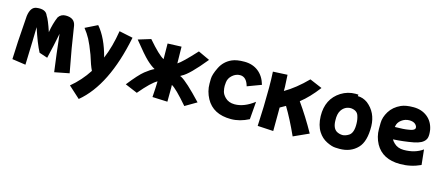

<svg xmlns="http://www.w3.org/2000/svg" viewBox="-56 -1176 4739 2068"><g transform="rotate(15 2314.0 -142.0)"><path d="M161 -548Q262 -561 286 -495Q312 -458 355 -329Q371 -429 405 -507Q433 -549 486 -549Q584 -549 599 -468Q633 -233 686 41L522 73Q496 -115 471 -342Q445 -207 409 -58L316 -89Q268 -180 214 -347Q213 -243 202 75L51 53Q55 -102 80 -435Q94 -540 161 -548Z M911 -46Q885 -98 851 -210Q810 -319 781.5 -371.5Q753 -424 714 -473L849 -540Q948 -425 1001 -219Q1059 -355 1088 -536L1241 -504Q1129 54 852 283L723 166Q833 75 911 -46Z M1782 64 1614 57Q1622 -59 1623 -120Q1560 -87 1439 57L1301 -1Q1403 -131 1459 -175.5Q1515 -220 1558 -240Q1516 -262 1465 -310Q1414 -358 1300 -500L1440 -543Q1566 -397 1624 -368L1622 -542L1776 -548L1779 -362Q1829 -393 1970 -547L2099 -487Q1936 -286 1858 -248L1843 -239Q1843 -240 1857 -233Q1925 -197 2098 -13L1970 62Q1832 -98 1782 -123L1783 -96Z M2490 68Q2291 68 2212 -78Q2170 -156 2170 -241Q2170 -245 2170.5 -294Q2171 -343 2211.5 -425Q2252 -507 2335 -544Q2386 -567 2473 -567Q2565 -567 2629 -517Q2693 -467 2719 -375L2564 -317Q2537 -415 2466 -415Q2419 -415 2380.5 -381Q2342 -347 2337 -301Q2334 -281 2334 -261Q2334 -233 2341.5 -200.5Q2349 -168 2381 -136Q2421 -96 2488 -96Q2593 -96 2705 -182L2689 16Q2588 68 2490 68Z M2966 -188V-107L2965 74L2789 64Q2801 -156 2801 -364Q2801 -459 2796 -543L2957 -551Q2960 -482 2964 -417V-372Q3085 -442 3208 -567L3347 -508Q3253 -384 3158 -310Q3259 -168 3352 -1L3182 76Q3102 -101 3028 -223Q2998 -205 2966 -188Z M3697 -77Q3727 -77 3766 -101Q3815 -133 3811 -239Q3810 -284 3796 -324Q3779 -374 3711 -380Q3643 -380 3605 -322Q3579 -281 3582 -211Q3583 -123 3631 -94Q3662 -77 3697 -77ZM3703 75Q3696 75 3656.5 73.5Q3617 72 3558.5 43Q3500 14 3463 -44Q3420 -111 3417 -214Q3413 -405 3558 -497Q3632 -543 3718 -543L3750 -542L3748 -525Q3806 -525 3858 -488Q3968 -401 3972 -250Q3975 -79 3904 -5Q3828 75 3703 75Z M4234 -173Q4243 -155 4265 -134Q4307 -93 4374 -93Q4500 -93 4585 -155L4603 14Q4495 64 4375 64Q4179 64 4100 -79Q4059 -156 4059 -241Q4059 -245 4059.5 -309Q4060 -373 4100.5 -439Q4141 -505 4222 -542Q4273 -565 4359 -565Q4450 -565 4513.5 -515Q4577 -465 4594 -376Q4598 -348 4598 -326Q4598 -284 4582 -263Q4553 -218 4461 -200Q4349 -179 4234 -173ZM4439 -368Q4420 -417 4352 -417Q4305 -417 4265.5 -387.5Q4226 -358 4220 -313Q4219 -309 4219 -307Q4323 -308 4368 -317Q4421 -324 4435 -342Q4440 -348 4440 -358Q4440 -363 4439 -368Z"/></g></svg>

Font: KN Bobohei
Style: Bold
Weight: 700
Designer: Kingnam Type Foundry
Version: Version 1.710;March 18, 2023